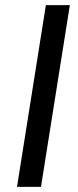

<svg xmlns="http://www.w3.org/2000/svg" viewBox="-20 -725 304 745"><path d="M46 0 158 -705H251L139 0Z"/></svg>

Font: Mulish Medium
Style: Italic
Weight: 500
Italic angle: -9°
Designer: Vernon Adams
Foundry: Vernon Adams
Version: Version 3.603; ttfautohint (v1.8.3)